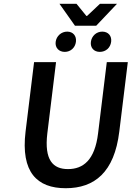

<svg xmlns="http://www.w3.org/2000/svg" viewBox="-20 -982 695 1014"><path d="M115 -287C89 -72 176 12 327 12C479 12 584 -72 610 -287L655 -654H544L498 -278C481 -136 419 -89 339 -89C260 -89 213 -136 230 -278L276 -654H160ZM322 -708C353 -708 377 -730 381 -761C385 -792 366 -815 335 -815C304 -815 278 -792 274 -761C270 -730 291 -708 322 -708ZM507 -708C539 -708 563 -730 567 -761C571 -792 552 -815 520 -815C489 -815 464 -792 460 -761C456 -730 476 -708 507 -708ZM508 -962 440 -898H436L384 -962H294L376 -846H488L598 -962Z"/></svg>

Font: Falling Sky
Style: Obl
Weight: 400
Designer: Paul D. Hunt
Foundry: Adobe Systems Incorporated
Version: Version 1.02